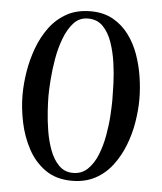

<svg xmlns="http://www.w3.org/2000/svg" viewBox="-52 -778 695 822"><g transform="rotate(5 295.0 -367.0)"><path d="M430 -362Q430 -389 428.5 -431.5Q427 -474 420.5 -520Q414 -566 400 -607Q386 -648 361 -674Q336 -700 296 -700Q259 -700 234.5 -673Q210 -646 194 -603.5Q178 -561 170 -513.5Q162 -466 159 -423.5Q156 -381 156 -355Q156 -330 158.5 -290Q161 -250 168 -206.5Q175 -163 189.5 -124Q204 -85 228.5 -60.5Q253 -36 289 -36Q327 -36 352.5 -61Q378 -86 393.5 -125Q409 -164 417 -209Q425 -254 427.5 -294.5Q430 -335 430 -362ZM545 -375Q545 -328 536.5 -276Q528 -224 509 -175.5Q490 -127 460 -87.5Q430 -48 387 -25Q344 -2 287 -2Q219 -2 172.5 -35Q126 -68 98 -120.5Q70 -173 57.5 -233.5Q45 -294 45 -350Q45 -398 53.5 -450.5Q62 -503 80.5 -553Q99 -603 129 -643.5Q159 -684 202.5 -708Q246 -732 305 -732Q360 -732 400.5 -709.5Q441 -687 469 -649.5Q497 -612 513.5 -565.5Q530 -519 537.5 -469.5Q545 -420 545 -375Z"/></g></svg>

Font: Kaisei Opti Medium
Style: Regular
Weight: 500
Designer: Font-Kai, 金井和夫
Foundry: KAZUO KANAI
Version: Version 5.003